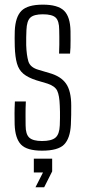

<svg xmlns="http://www.w3.org/2000/svg" viewBox="-20 -626 359 806"><path d="M156.5 6.5Q93 6.5 68.2 -19.2Q43.5 -45 41.5 -103.5Q41 -127.5 41 -149Q41 -170.5 42.5 -200H88.5Q87 -170 87.2 -144.2Q87.5 -118.5 87.5 -99.5Q87.5 -62.5 103 -48.2Q118.5 -34 156.5 -34Q196 -34 212.8 -48.2Q229.5 -62.5 231 -99.5Q231.5 -115.5 231.8 -129.5Q232 -143.5 231.8 -156.5Q231.5 -169.5 231 -182Q229.5 -225.5 220.2 -245Q211 -264.5 179.5 -275L132.5 -289Q97 -300.5 78 -316.5Q59 -332.5 51.2 -359.5Q43.5 -386.5 42 -430.5Q41.5 -452.5 41.5 -466.2Q41.5 -480 42 -496Q44.5 -555 70.2 -580.8Q96 -606.5 160 -606.5Q223 -606.5 249 -581Q275 -555.5 276 -495Q276 -484 276.2 -454.2Q276.5 -424.5 274 -401H228Q229 -419.5 229 -438Q229 -456.5 229 -472.5Q229 -488.5 228.5 -501Q228.5 -538 213.8 -552Q199 -566 160 -566Q122.5 -566 107.5 -552.2Q92.5 -538.5 91 -500Q90.5 -487.5 90 -469.5Q89.5 -451.5 90 -436Q91.5 -394.5 99 -368.8Q106.5 -343 141.5 -333L187 -319.5Q235.5 -306 257.2 -275Q279 -244 279 -182Q279 -159 278.8 -142.8Q278.5 -126.5 277.5 -102.5Q274.5 -45 249 -19.2Q223.5 6.5 156.5 6.5ZM129 160 160.5 98H122V40H199V93.5L165.5 160Z"/></svg>

Font: Big Shoulders Text ExtraLight
Style: Regular
Weight: 250
Version: Version 2.002